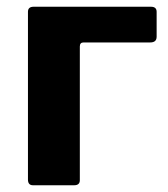

<svg xmlns="http://www.w3.org/2000/svg" viewBox="-20 -550 500 570"><path d="M78 0Q63 0 63 -17V-515Q63 -530 80 -530H428Q445 -530 445 -515V-441Q445 -424 426 -424H228Q217 -424 217 -412V-15Q217 0 200 0Z"/></svg>

Font: Libre Franklin
Style: Bold
Weight: 700
Designer: Pablo Impallari, Rodrigo Fuenzalida, Nhung Nguyen
Foundry: Impallari Type
Version: Version 3.000